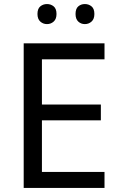

<svg xmlns="http://www.w3.org/2000/svg" viewBox="-20 -928 596 948"><path d="M496 0H97V-714H496V-635H187V-412H478V-334H187V-79H496ZM165 -859Q165 -885 179 -896.5Q193 -908 212 -908Q231 -908 245 -896.5Q259 -885 259 -859Q259 -834 245 -821.5Q231 -809 212 -809Q193 -809 179 -821.5Q165 -834 165 -859ZM353 -859Q353 -885 366.5 -896.5Q380 -908 399 -908Q418 -908 432 -896.5Q446 -885 446 -859Q446 -834 432 -821.5Q418 -809 399 -809Q380 -809 366.5 -821.5Q353 -834 353 -859Z"/></svg>

Font: Noto Sans Symbols 2
Style: Regular
Weight: 400
Designer: Monotype Design Team
Foundry: Monotype Imaging Inc.
Version: Version 2.008; ttfautohint (v1.8.4.7-5d5b)